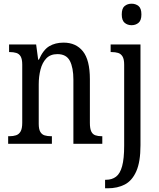

<svg xmlns="http://www.w3.org/2000/svg" viewBox="-20 -776 857 1036"><path d="M547 240V194H553Q584 194 606 177.5Q628 161 639 120.5Q650 80 650 10V-427Q650 -457 641 -471.5Q632 -486 617 -490.5Q602 -495 583 -495H577V-536H738V8Q738 97 715.5 148Q693 199 653.5 219.5Q614 240 561 240ZM690 -640Q668 -640 652.5 -653Q637 -666 637 -698Q637 -731 652.5 -743.5Q668 -756 690 -756Q712 -756 727.5 -743.5Q743 -731 743 -698Q743 -666 727.5 -653Q712 -640 690 -640ZM24 0V-41H32Q51 -41 66.5 -46Q82 -51 91 -66.5Q100 -82 100 -114V-427Q100 -457 91.5 -471.5Q83 -486 67.5 -490.5Q52 -495 34 -495H29V-536H175L186 -454H190Q213 -507 245.5 -526.5Q278 -546 323 -546Q390 -546 427.5 -499Q465 -452 465 -349V-113Q465 -82 472.5 -66.5Q480 -51 494.5 -46Q509 -41 528 -41H532V0H376V-346Q376 -411 357 -447.5Q338 -484 290 -484Q252 -484 230 -461Q208 -438 198.5 -400.5Q189 -363 189 -321V-108Q189 -79 197.5 -64.5Q206 -50 221 -45.5Q236 -41 255 -41H260V0Z"/></svg>

Font: Noto Serif Condensed
Style: Regular
Weight: 400
Width: 3
Designer: Monotype Design Team
Foundry: Monotype Imaging Inc.
Version: Version 2.015